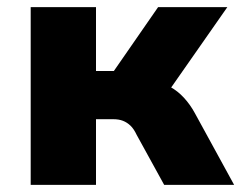

<svg xmlns="http://www.w3.org/2000/svg" viewBox="-20 -518 676 538"><path d="M66 0V-498H249V-319H299L423 -498H617L436 -239L410 -289Q436 -286 457 -274.5Q478 -263 495.5 -244Q513 -225 526 -201L636 0H440L363 -140Q355 -157 345.5 -166Q336 -175 324.5 -179.5Q313 -184 297 -184H249V0Z"/></svg>

Font: Nunito Sans 10pt Black
Style: Regular
Weight: 900
Designer: Vernon Adams
Foundry: Vernon Adams
Version: Version 3.101;gftools[0.9.27]